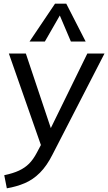

<svg xmlns="http://www.w3.org/2000/svg" viewBox="-20 -793 586 1040"><path d="M214 28 28 -503H120L265 -70ZM17 227 3 156Q51 146 83 131Q115 116 137.5 93.5Q160 71 179 35L213 -29L241 -70L453 -503H546L265 43Q234 105 196.5 142.5Q159 180 114.5 199Q70 218 17 227ZM223 -568H140L278 -773H339L444 -568H364L304 -709Z"/></svg>

Font: Muli Medium
Style: Italic
Weight: 500
Italic angle: -4.541°
Designer: Vernon Adams
Foundry: Vernon Adams
Version: Version 2.100; ttfautohint (v1.8.1.43-b0c9)